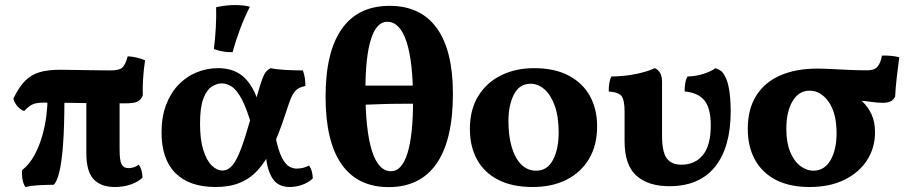

<svg xmlns="http://www.w3.org/2000/svg" viewBox="-20 -740 3634 769"><path d="M76.8 -295.2Q60 -301.6 48.5 -315.8Q37 -330 33.6 -345.4Q56.4 -392.4 81.5 -417.2Q106.6 -442 140.1 -451.3Q173.6 -460.6 221.8 -460.6Q233.6 -460.6 258.3 -460.1Q283 -459.6 312.6 -459.3Q342.2 -459 371.2 -458.5Q400.2 -458 422.6 -458Q456.6 -458 469.3 -468.7Q482 -479.4 491.6 -514.6Q509.4 -513.6 529.3 -509Q549.2 -504.4 561 -498.2Q555.2 -460.4 553 -423Q550.8 -385.6 552 -358.4Q546.2 -342.8 533.1 -334.4Q520 -326 480 -326Q383.2 -326 297.8 -327.5Q212.4 -329 153.4 -329Q136 -329 123.3 -326.1Q110.6 -323.2 99.8 -315.8Q89 -308.4 76.8 -295.2ZM82 9Q73.6 -2 70.2 -21.5Q66.8 -41 68.6 -58.6Q98 -82 117.6 -118Q137.2 -154 149 -195.3Q160.8 -236.6 165.7 -276.6Q170.6 -316.6 170.6 -348.4L238 -347.4Q238 -232.8 232.4 -159.6Q226.8 -86.4 216.9 -48.2Q207 -10 195 0Q160 0.4 132.2 2Q104.4 3.6 82 9ZM440.2 9Q383.8 9 354.8 -22.3Q325.8 -53.6 325.8 -126.4V-350.8H459V-142Q459 -96.2 467.4 -81.4Q475.8 -66.6 494.4 -66.6Q516.2 -66.6 535.8 -80.2Q550 -61 550.8 -28.6Q535 -12.4 505.3 -1.7Q475.6 9 440.2 9Z M843.6 9Q738.4 9 682.7 -46.7Q627 -102.4 627 -209.6Q627 -270.8 644.8 -318.7Q662.6 -366.6 694 -399.6Q725.4 -432.6 766.6 -449.8Q807.8 -467 854 -467Q899.4 -467 933.6 -447.9Q967.8 -428.8 992.3 -384.4Q1016.8 -340 1033.2 -263.2L987.6 -238Q968.2 -304.8 949 -341.4Q929.8 -378 909.8 -392Q889.8 -406 868.4 -406Q847.8 -406 827.5 -392.6Q807.2 -379.2 794.2 -344.5Q781.2 -309.8 781.2 -244.6Q781.2 -181 794.2 -139.3Q807.2 -97.6 827.9 -77.3Q848.6 -57 871 -57Q893.4 -57 911 -78.1Q928.6 -99.2 945.8 -145.3Q963 -191.4 984 -266Q1001.4 -327.8 1012.1 -365.4Q1022.8 -403 1030.3 -423.2Q1037.8 -443.4 1045.4 -452.5Q1053 -461.6 1064.2 -467Q1085.8 -462 1121.9 -460Q1158 -458 1192.8 -458Q1198.2 -445.2 1200.7 -428.7Q1203.2 -412.2 1203.2 -395.8Q1185.6 -392 1174.3 -385.2Q1163 -378.4 1154.5 -364.7Q1146 -351 1137.7 -327Q1129.4 -303 1116.8 -264.8Q1093.6 -195.2 1068.6 -144Q1043.6 -92.8 1012.7 -58.8Q981.8 -24.8 940.6 -7.9Q899.4 9 843.6 9ZM1140.6 9Q1093 9 1071 -26.2Q1049 -61.4 1044.8 -118.6L1083 -193.8Q1094.6 -136.8 1108.6 -109.6Q1122.6 -82.4 1137.5 -73.6Q1152.4 -64.8 1168 -64.8Q1195.4 -64.8 1217.8 -77Q1232 -57.8 1232.8 -25.4Q1215.6 -8.8 1190.6 0.1Q1165.6 9 1140.6 9ZM911.4 -531Q888.8 -530.6 871.1 -534Q853.4 -537.4 836.6 -543.8Q841.8 -583.6 844.3 -628.6Q846.8 -673.6 845.6 -711Q863.6 -715.2 883.1 -717.5Q902.6 -719.8 921.2 -719.8Q955.6 -719.8 980.8 -713Q958 -668 941.4 -623.3Q924.8 -578.6 911.4 -531Z M1536.8 9.4Q1412.2 9.4 1348.1 -82.1Q1284 -173.6 1284 -352.8Q1284 -532.2 1349.1 -624.4Q1414.2 -716.6 1540.4 -716.6Q1665 -716.6 1729.5 -627.3Q1794 -538 1794 -364.2Q1794 -179.6 1728.7 -85.1Q1663.4 9.4 1536.8 9.4ZM1546.4 -54.2Q1589.4 -54.2 1611.9 -126.1Q1634.4 -198 1634.4 -337.6Q1634.4 -492.8 1608.2 -572.8Q1582 -652.8 1530.8 -652.8Q1488.2 -652.8 1465.9 -583.3Q1443.6 -513.8 1443.6 -378.8Q1443.6 -219 1469.4 -136.6Q1495.2 -54.2 1546.4 -54.2ZM1412.8 -319.6V-397.2H1669.4V-324.4Q1625.2 -324.4 1588.2 -324.4Q1551.2 -324.4 1510 -323.1Q1468.8 -321.8 1412.8 -319.6Z M2113.2 9Q2032 9 1975.9 -19.6Q1919.8 -48.2 1890.9 -100.5Q1862 -152.8 1862 -223.6Q1862 -301.2 1895.8 -355.8Q1929.6 -410.4 1987.8 -438.7Q2046 -467 2118.6 -467Q2202.2 -467 2258.4 -437Q2314.6 -407 2343.1 -354.7Q2371.6 -302.4 2371.6 -233.8Q2371.6 -158.8 2339.8 -104.7Q2308 -50.6 2250.3 -20.8Q2192.6 9 2113.2 9ZM2127.8 -56.4Q2172.2 -56.4 2194.9 -99.9Q2217.6 -143.4 2217.6 -209.2Q2217.6 -273 2201.8 -316.7Q2186 -360.4 2160.4 -382.5Q2134.8 -404.6 2105.6 -404.6Q2060.2 -404.6 2038.3 -361.5Q2016.4 -318.4 2016.4 -254.8Q2016.4 -196.4 2029.3 -151.8Q2042.2 -107.2 2067.1 -81.8Q2092 -56.4 2127.8 -56.4Z M2660.8 5.8Q2576 5.8 2528.8 -36.5Q2481.6 -78.8 2481.6 -174.2V-292Q2481.6 -335.4 2471.3 -352.7Q2461 -370 2418 -373.8Q2418 -389.6 2420.1 -405Q2422.2 -420.4 2428.6 -433.6Q2485.4 -434.4 2532.1 -444.7Q2578.8 -455 2602.4 -467Q2615.6 -461.6 2623.6 -448.5Q2631.6 -435.4 2631.6 -411V-198.6Q2631.6 -130.4 2650.7 -105.4Q2669.8 -80.4 2709 -80.4Q2763.6 -80.4 2795.2 -119Q2826.8 -157.6 2826.8 -238.2Q2826.8 -305.8 2801.8 -337.2Q2776.8 -368.6 2722 -373.8Q2722 -389.6 2724.3 -405.2Q2726.6 -420.8 2733.4 -433.6Q2768 -434.4 2799.1 -444.7Q2830.2 -455 2845.4 -467Q2857 -463.6 2867.1 -456.4Q2877.2 -449.2 2884.8 -432.2Q2893 -417.2 2897.8 -394.5Q2902.6 -371.8 2904.6 -345.7Q2906.6 -319.6 2906.6 -294.6Q2906.6 -150 2843.9 -72.1Q2781.2 5.8 2660.8 5.8Z M3222.2 9Q3143 9 3087.9 -19.4Q3032.8 -47.8 3003.9 -100Q2975 -152.2 2975 -224.2Q2975 -302.8 3008.7 -356.6Q3042.4 -410.4 3104.9 -437.8Q3167.4 -465.2 3252.6 -465.2Q3276.8 -465.2 3309.4 -463.5Q3342 -461.8 3379.1 -460.1Q3416.2 -458.4 3454.8 -458.4Q3482.6 -458.4 3495.2 -473.8Q3507.8 -489.2 3512.2 -517.4Q3529.2 -518 3548.3 -516.4Q3567.4 -514.8 3581.8 -510.6Q3577 -475.6 3572.1 -433.8Q3567.2 -392 3565.2 -353.4Q3559.2 -339.8 3546.8 -334Q3534.4 -328.2 3515.4 -328.2Q3493.8 -328.2 3463.7 -332.7Q3433.6 -337.2 3391.2 -338L3383.8 -370.8Q3410.6 -355.2 3433.5 -333.9Q3456.4 -312.6 3470.5 -282.3Q3484.6 -252 3484.6 -209.6Q3484.6 -148 3452.8 -98.5Q3421 -49 3362.3 -20Q3303.6 9 3222.2 9ZM3238 -56.4Q3281.6 -56.4 3306.1 -98Q3330.6 -139.6 3330.6 -206.6Q3330.6 -287.6 3298.9 -332.2Q3267.2 -376.8 3223 -376.8Q3179 -376.8 3154.2 -334.6Q3129.4 -292.4 3129.4 -224.8Q3129.4 -169 3144.9 -131.6Q3160.4 -94.2 3185.3 -75.3Q3210.2 -56.4 3238 -56.4Z"/></svg>

Font: Vollkorn
Style: Regular
Weight: 400
Designer: Friedrich Althausen
Foundry: Friedrich Althausen
Version: Version 4.104